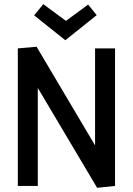

<svg xmlns="http://www.w3.org/2000/svg" viewBox="-20 -891 638 920"><path d="M531.2 0V-659.2H435.5V-194.3L155.3 -667L65.4 -659.2V0H161.1V-469.7L445.3 8.8ZM293 -698.2 443.4 -818.4 402.3 -869.1 295.9 -791 187.5 -871.1 143.6 -817.4Z"/></svg>

Font: Yaldevi Colombo SemiBold
Style: Regular
Weight: 600
Designer: Sol Matas, Denzil Rajitha, Kosala Senevirathne and Pathum Egodawatta
Foundry: Mooniak
Version: Version 1.020 ; ttfautohint (v1.6)